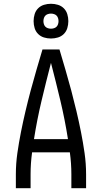

<svg xmlns="http://www.w3.org/2000/svg" viewBox="-20 -997 540 1017"><path d="M64 0V-74Q64 -130 72 -186Q80 -242 91 -297.5Q102 -353 115 -408Q128 -463 142.5 -517.5Q157 -572 173 -626.5Q189 -681 205 -735H295Q311 -681 327 -626.5Q343 -572 357.5 -517.5Q372 -463 385 -408Q398 -353 409 -297.5Q420 -242 428 -186Q436 -130 436 -74V0H358V-74Q358 -103 356 -132Q354 -161 350 -190H150Q146 -161 144 -132Q142 -103 142 -74V0ZM160 -260H340Q324 -362 300 -463Q276 -564 250 -664Q224 -564 200 -463Q176 -362 160 -260ZM250 -793Q231 -793 213 -798.5Q195 -804 182 -817Q169 -830 163.5 -848Q158 -866 158 -885Q158 -904 163.5 -922Q169 -940 182 -953Q195 -966 213 -971.5Q231 -977 250 -977Q269 -977 287 -971.5Q305 -966 318 -953Q331 -940 336.5 -922Q342 -904 342 -885Q342 -866 336.5 -848Q331 -830 318 -817Q305 -804 287 -798.5Q269 -793 250 -793ZM250 -845Q258 -845 266 -847.5Q274 -850 279.5 -855.5Q285 -861 287.5 -869Q290 -877 290 -885Q290 -893 287.5 -901Q285 -909 279.5 -914.5Q274 -920 266 -922.5Q258 -925 250 -925Q242 -925 234 -922.5Q226 -920 220.5 -914.5Q215 -909 212.5 -901Q210 -893 210 -885Q210 -877 212.5 -869Q215 -861 220.5 -855.5Q226 -850 234 -847.5Q242 -845 250 -845Z"/></svg>

Font: Iosevka Term Curly
Style: Regular
Weight: 400
Designer: Belleve Invis
Foundry: Belleve Invis
Version: Version 32.3.0